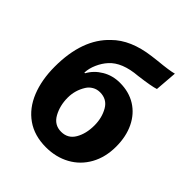

<svg xmlns="http://www.w3.org/2000/svg" viewBox="-213 -872 1044 1044"><g transform="rotate(45 309.0 -349.5)"><path d="M516 -611Q488 -601 394 -589Q280 -580 229 -523Q206 -498 190.5 -463Q175 -428 174 -395H179Q203 -439 248.5 -466Q294 -493 350 -493Q420 -493 472 -460.5Q524 -428 552.5 -369Q581 -310 581 -233Q581 -151 546.5 -89Q512 -27 451 6.5Q390 40 313 40Q224 40 162 -3.5Q100 -47 68.5 -125Q37 -203 37 -304Q37 -516 151 -623Q227 -699 369 -717L410 -722Q495 -730 526 -739ZM416 -231Q416 -289 390 -334.5Q364 -380 310 -380Q286 -380 266.5 -368.5Q247 -357 236 -339Q206 -291 206 -235Q206 -174 232.5 -126Q259 -78 312 -78Q364 -78 390 -122.5Q416 -167 416 -230Z"/></g></svg>

Font: BM Euljiro oraeorae
Style: Regular
Weight: 400
Designer: Bongjin Kim; Bomjun Kim; Myungsoo Han; Hyesun Chae; Mikyoung Jeong; Wujin Sim; Minjae Kang; Suwha Jang;
Foundry: Sandoll Inc.
Version: Version 1.000;hotconv 1.0.109;makeexe 2.5.65596